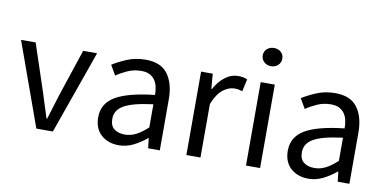

<svg xmlns="http://www.w3.org/2000/svg" viewBox="-68 -891 2220 1101"><g transform="rotate(10 1041.5 -340.0)"><path d="M11.7 -485.8H96.7L188.5 -210Q199.7 -173.8 211.2 -137.9Q222.7 -102.1 233.9 -66.9H237.8Q248.5 -102.1 259.5 -137.9Q270.5 -173.8 281.7 -210L373.5 -485.8H454.6L282.7 0H186.5Z M524.4 -126Q524.4 -206.1 595.9 -248.5Q667.5 -291 823.2 -308.1Q823.2 -331.1 818.8 -353Q814.5 -375 803 -392.1Q791.5 -409.2 772.5 -419.7Q753.4 -430.2 723.6 -430.2Q680.2 -430.2 643.8 -414.1Q607.4 -397.9 578.6 -377.9L545.4 -435.1Q579.6 -457 628.4 -477.5Q677.2 -498 736.3 -498Q825.2 -498 865.2 -443.6Q905.3 -389.2 905.3 -297.9V0H837.4L830.6 -58.1H828.6Q793.5 -28.8 752.9 -8.3Q712.4 12.2 667.5 12.2Q605.5 12.2 564.9 -23.9Q524.4 -60.1 524.4 -126ZM605.5 -131.8Q605.5 -89.8 629.9 -72Q654.3 -54.2 690.4 -54.2Q725.6 -54.2 757.1 -70.6Q788.6 -86.9 823.2 -119.1V-253.9Q762.2 -246.1 720.2 -235.1Q678.2 -224.1 652.8 -209Q627.4 -193.8 616.5 -174.3Q605.5 -154.8 605.5 -131.8Z M1060.1 -485.8H1127.9L1135.3 -397.9H1138.2Q1163.1 -443.8 1198.5 -470.9Q1233.9 -498 1275.9 -498Q1305.2 -498 1328.1 -487.8L1312 -416Q1300.3 -419.9 1290.3 -421.9Q1280.3 -423.8 1265.1 -423.8Q1233.9 -423.8 1200.4 -398.9Q1167 -374 1142.1 -312V0H1060.1Z M1449.2 -585.9Q1425.3 -585.9 1408.7 -601.1Q1392.1 -616.2 1392.1 -639.2Q1392.1 -663.1 1408.7 -677.5Q1425.3 -691.9 1449.2 -691.9Q1473.1 -691.9 1489.5 -677.5Q1505.9 -663.1 1505.9 -639.2Q1505.9 -616.2 1489.5 -601.1Q1473.1 -585.9 1449.2 -585.9ZM1407.2 -485.8H1489.3V0H1407.2Z M1628.4 -126Q1628.4 -206.1 1700 -248.5Q1771.5 -291 1927.2 -308.1Q1927.2 -331.1 1922.9 -353Q1918.5 -375 1907 -392.1Q1895.5 -409.2 1876.5 -419.7Q1857.4 -430.2 1827.6 -430.2Q1784.2 -430.2 1747.8 -414.1Q1711.4 -397.9 1682.6 -377.9L1649.4 -435.1Q1683.6 -457 1732.4 -477.5Q1781.2 -498 1840.3 -498Q1929.2 -498 1969.2 -443.6Q2009.3 -389.2 2009.3 -297.9V0H1941.4L1934.6 -58.1H1932.6Q1897.5 -28.8 1856.9 -8.3Q1816.4 12.2 1771.5 12.2Q1709.5 12.2 1668.9 -23.9Q1628.4 -60.1 1628.4 -126ZM1709.5 -131.8Q1709.5 -89.8 1733.9 -72Q1758.3 -54.2 1794.4 -54.2Q1829.6 -54.2 1861.1 -70.6Q1892.6 -86.9 1927.2 -119.1V-253.9Q1866.2 -246.1 1824.2 -235.1Q1782.2 -224.1 1756.8 -209Q1731.4 -193.8 1720.5 -174.3Q1709.5 -154.8 1709.5 -131.8Z"/></g></svg>

Font: Pyidaungsu ZawDecode
Style: Regular
Weight: 400
Designer: Sun Tun
Foundry: Your Own Font Foundry
Version: Version 2.50